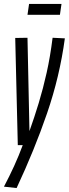

<svg xmlns="http://www.w3.org/2000/svg" viewBox="-34 -734 348 971"><path d="M232 -543 294 -540Q268 -347 204 -161Q140 25 50 217L-14 210Q14 157 37.5 105.5Q61 54 81 0H56L43 -542L105 -543L115 -71Q140 -141 162 -213.5Q184 -286 202 -366.5Q220 -447 232 -543ZM105 -659 113 -714H277L269 -659Z"/></svg>

Font: Georama ExtraCondensed
Style: Italic
Weight: 400
Width: 2
Italic angle: -9°
Designer: Jean-Baptiste Levee
Foundry: Production Type
Version: Version 1.000